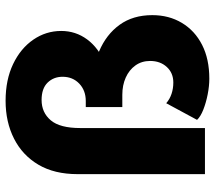

<svg xmlns="http://www.w3.org/2000/svg" viewBox="-62 -710 787 704"><g transform="rotate(-90 332.0 -357.5)"><path d="M215 0H46V-467Q46 -552 80.5 -610.5Q115 -669 176 -700Q237 -731 315 -731Q392 -731 449.5 -703.5Q507 -676 539 -629.5Q571 -583 571 -527Q571 -474 540 -432Q509 -390 451.5 -366Q394 -342 314 -342H311V-414H357Q435 -414 496.5 -388Q558 -362 593.5 -313Q629 -264 629 -193Q629 -132 600.5 -84.5Q572 -37 520 -10.5Q468 16 396 16Q369 16 338.5 10Q308 4 282.5 -6Q257 -16 245 -29L306 -142Q321 -129 340.5 -122.5Q360 -116 382 -116Q417 -116 439 -140Q461 -164 461 -201Q461 -232 444.5 -255Q428 -278 400 -290.5Q372 -303 337 -303H292V-437H314Q353 -437 378 -461Q403 -485 403 -522Q403 -555 381.5 -577Q360 -599 318 -599Q272 -599 243.5 -565.5Q215 -532 215 -457Z"/></g></svg>

Font: Wix Madefor Display ExtraBold
Style: Regular
Weight: 800
Designer: Dalton Maag Ltd
Foundry: Dalton Maag Ltd
Version: Version 3.100